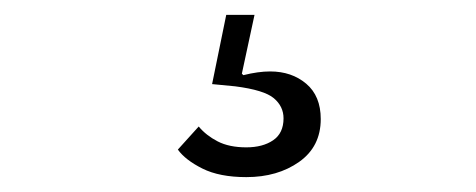

<svg xmlns="http://www.w3.org/2000/svg" viewBox="-20 -33 640 258"><path d="M311 205Q275 205 252 193.5Q229 182 219 168L247 137Q257 149 272.5 157Q288 165 311 165Q333 165 347 155.5Q361 146 361 126Q361 110 348 99Q335 88 296 83L265 80L284 -13H322L305 66L307 68Q327 63 343 63Q372 63 391.5 79.5Q411 96 411 127Q411 164 382 184.5Q353 205 311 205Z"/></svg>

Font: IBM Plex Sans Arabic Light
Style: Regular
Weight: 300
Designer: Mike Abbink, Paul van der Laan, Pieter van Rosmalen, Wael Morcos, Khajak Apelian
Foundry: Bold Monday
Version: Version 1.2